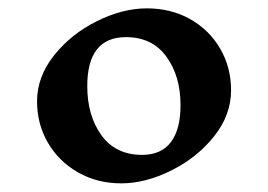

<svg xmlns="http://www.w3.org/2000/svg" viewBox="-20 -842 635 455"><path d="M527.6 -628Q527.6 -569.5 487.3 -518.9Q446.9 -468.2 385.7 -437.9Q324.5 -407.5 267.5 -407.5Q210.6 -407.5 165.1 -433.4Q119.6 -459.2 93.7 -503.5Q67.8 -547.8 67.8 -601.8Q67.8 -660.2 108.2 -710.9Q148.5 -761.5 209.7 -791.9Q270.9 -822.2 327.9 -822.2Q385.7 -822.2 431.2 -796.4Q476.6 -770.5 502.1 -726.2Q527.6 -682 527.6 -628ZM186.8 -637.8Q186.8 -568 220.4 -521.5Q253.9 -475 316.8 -475Q361.9 -475 384.8 -505Q407.8 -535 407.8 -592.8Q407.8 -661.8 374.2 -707.9Q340.6 -754 278.6 -754Q186.8 -754 186.8 -637.8Z"/></svg>

Font: Inknut Antiqua Medium
Style: Regular
Weight: 500
Designer: Claus Eggers Sørensen
Foundry: Claus Eggers Sørensen
Version: Version 1.003; ttfautohint (v1.8.2) -l 8 -r 50 -G 200 -x 14 